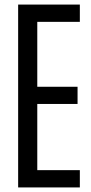

<svg xmlns="http://www.w3.org/2000/svg" viewBox="-20 -820 397 840"><path d="M59.4 0V-800H329.3V-724.4H143.1V-440.4H319.3V-365.2H143.1V-75.6H329.3V0Z"/></svg>

Font: Big Shoulders Thin
Style: Regular
Weight: 100
Version: Version 2.002